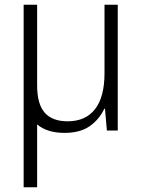

<svg xmlns="http://www.w3.org/2000/svg" viewBox="-20 -552 603 812"><path d="M80 240V-532H137V-191Q137 -112 169 -75.5Q201 -39 266 -39Q342 -39 382 -90.5Q422 -142 422 -243V-532H478V0H432L424 -92H421Q400 -47 359.5 -18.5Q319 10 253 10Q179 10 137 -26V240Z"/></svg>

Font: Noto Sans Mono SemiCondensed Light
Style: Regular
Weight: 300
Width: 4
Designer: Monotype Design Team
Foundry: Monotype Imaging Inc.
Version: Version 2.014; ttfautohint (v1.8.4.7-5d5b)